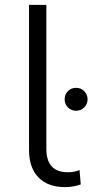

<svg xmlns="http://www.w3.org/2000/svg" viewBox="-20 -762 379 787"><path d="M247 5Q176 5 137.5 -35Q99 -75 99 -146V-742H170V-152Q170 -56 258 -56Q286 -56 306 -65L311 -6Q280 5 247 5ZM325.5 -322Q312 -308 292 -308Q272 -308 258.5 -321.5Q245 -335 245 -355Q245 -375 258.5 -388.5Q272 -402 292 -402Q312 -402 325.5 -388Q339 -374 339 -355Q339 -336 325.5 -322Z"/></svg>

Font: Montserrat Alternates
Style: Regular
Weight: 400
Designer: Julieta Ulanovsky
Foundry: Julieta Ulanovsky
Version: Version 7.200;PS 007.200;hotconv 1.0.88;makeotf.lib2.5.64775